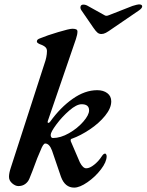

<svg xmlns="http://www.w3.org/2000/svg" viewBox="-20 -838 668 875"><path d="M258 -32 217 -152Q205 -184 186 -184Q177 -184 165 -153Q153 -128 128 -59L114 -24Q108 -9 95 0.5Q82 10 64 10Q50 10 35.5 -2.5Q21 -15 21 -32Q21 -49 29 -73L182 -546Q194 -579 194 -605Q194 -615 188.5 -621.5Q183 -628 171 -633Q148 -641 148 -648Q148 -654 151.5 -657.5Q155 -661 167 -665Q193 -676 244.5 -691.5Q296 -707 310 -707Q320 -707 326.5 -704.5Q333 -702 333 -694Q333 -681 326 -660L198 -287Q197 -285 197 -282Q197 -278 200 -278Q205 -278 209 -284Q255 -348 311 -387.5Q367 -427 423 -427Q451 -427 469 -413.5Q487 -400 487 -376Q487 -345 459 -310.5Q431 -276 389 -248Q347 -220 308 -206Q302 -205 302 -199Q302 -194 304 -191L344 -98Q358 -71 373 -71Q389 -71 409.5 -87.5Q430 -104 444 -126Q448 -132 451.5 -135Q455 -138 459 -138Q462 -138 464 -134Q466 -130 466 -126Q466 -100 440 -66Q414 -32 378.5 -7.5Q343 17 318 17Q276 17 258 -32ZM386 -335Q386 -363 352 -363Q329 -363 296 -334.5Q263 -306 237 -271Q211 -236 211 -223Q211 -217 213.5 -213Q216 -209 221 -209Q256 -209 294.5 -231Q333 -253 359.5 -283.5Q386 -314 386 -335ZM406 -711 351 -791Q345 -800 347 -808Q349 -817 360 -817Q371 -817 382 -810L454 -770Q459 -766 465 -766Q470 -766 477 -769L584 -811Q607 -818 613 -818Q628 -818 628 -809Q628 -801 614 -791L494 -709Q473 -694 462.5 -688.5Q452 -683 442 -683Q432 -683 424.5 -689Q417 -695 406 -711Z"/></svg>

Font: EB Garamond SemiBold
Style: Italic
Weight: 600
Italic angle: -17.2°
Designer: Georg Duffner and Octavio Pardo
Foundry: Georg Duffner
Version: Version 1.000